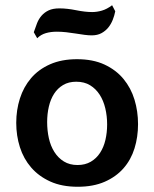

<svg xmlns="http://www.w3.org/2000/svg" viewBox="-20 -701 589 733"><path d="M274 -475Q335 -475 379 -454.5Q423 -434 451.5 -399.5Q480 -365 493.5 -320.5Q507 -276 507 -227Q507 -178 493.5 -134.5Q480 -91 451.5 -58.5Q423 -26 379.5 -7Q336 12 277 12Q216 12 172 -8Q128 -28 99 -61.5Q70 -95 56 -139Q42 -183 42 -232Q42 -281 56 -325Q70 -369 98.5 -402.5Q127 -436 171 -455.5Q215 -475 274 -475ZM276 -71Q305 -71 326.5 -83.5Q348 -96 362 -117.5Q376 -139 382.5 -167Q389 -195 389 -226Q389 -258 382 -287.5Q375 -317 360.5 -339.5Q346 -362 324 -375.5Q302 -389 271 -389Q242 -389 221 -376.5Q200 -364 186.5 -343Q173 -322 166.5 -294Q160 -266 160 -235Q160 -203 166.5 -173.5Q173 -144 187.5 -121Q202 -98 224 -84.5Q246 -71 276 -71ZM420 -658Q417 -642 410.5 -625.5Q404 -609 393.5 -596Q383 -583 367.5 -574.5Q352 -566 330 -566Q318 -566 302.5 -568Q287 -570 269 -573Q251 -576 232.5 -578Q214 -580 197 -580Q174 -580 155 -574.5Q136 -569 122 -555L109 -578Q115 -596 121.5 -612.5Q128 -629 139 -641.5Q150 -654 166 -661.5Q182 -669 207 -669Q236 -669 270.5 -662Q305 -655 332 -655Q350 -655 369 -660.5Q388 -666 408 -681Z"/></svg>

Font: Quattrocento Sans
Style: Bold
Weight: 700
Designer: Pablo Impallari
Foundry: Pablo Impallari, Igino Marini, Brenda Gallo
Version: Version 2.000